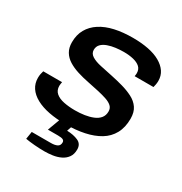

<svg xmlns="http://www.w3.org/2000/svg" viewBox="-169 -663 922 972"><g transform="rotate(30 292.5 -177.0)"><path d="M252 12Q198 12 154 3.5Q110 -5 78 -22.5Q46 -40 29.5 -65Q13 -90 13 -122Q13 -134 15 -144.5Q17 -155 20 -164H130Q129 -159 128 -152.5Q127 -146 127 -141Q127 -115 144.5 -100Q162 -85 192 -79Q222 -73 257 -73Q286 -73 312.5 -77Q339 -81 361 -90Q383 -99 395.5 -114.5Q408 -130 408 -153Q408 -172 395.5 -183.5Q383 -195 361 -202.5Q339 -210 310 -216.5Q281 -223 246 -230Q210 -237 178.5 -247Q147 -257 123 -272Q99 -287 85.5 -309.5Q72 -332 72 -364Q72 -408 90.5 -440.5Q109 -473 143 -495Q177 -517 224 -527.5Q271 -538 329 -538Q379 -538 419.5 -530Q460 -522 489 -505.5Q518 -489 533.5 -466Q549 -443 549 -413Q549 -402 547 -391.5Q545 -381 543 -374H433Q434 -380 434.5 -384.5Q435 -389 435 -392Q435 -415 420.5 -428Q406 -441 381 -447Q356 -453 325 -453Q302 -453 278 -450Q254 -447 233 -439.5Q212 -432 199.5 -419Q187 -406 187 -386Q187 -365 207 -352.5Q227 -340 260 -333Q293 -326 331 -318Q365 -311 399 -301.5Q433 -292 461.5 -277.5Q490 -263 506.5 -239Q523 -215 523 -177Q523 -126 503 -89.5Q483 -53 446.5 -31Q410 -9 360.5 1.5Q311 12 252 12ZM228 184Q199 184 168.5 181.5Q138 179 116 175L123 131H235Q258 131 271.5 124Q285 117 285 99Q285 89 276.5 84.5Q268 80 247 80H188L224 -17H293L275 36Q313 37 340 49Q367 61 367 93Q367 121 354 139Q341 157 320 167Q299 177 274.5 180.5Q250 184 228 184Z"/></g></svg>

Font: Archivo SemiExpanded Medium
Style: Italic
Weight: 500
Width: 6
Italic angle: -10°
Designer: Hector Gatti
Foundry: Omnibus-Type
Version: Version 2.001